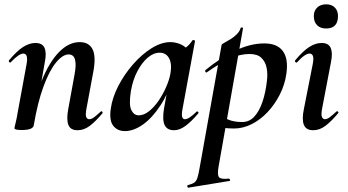

<svg xmlns="http://www.w3.org/2000/svg" viewBox="-20 -594 1611 889"><path d="M339 9Q306 9 296.5 -16Q287 -41 296 -89L325 -248Q343 -342 298 -342Q270 -342 239 -304Q208 -266 181 -192.5Q154 -119 136 -12L118 -13Q138 -132 172.5 -218.5Q207 -305 252.5 -352Q298 -399 349 -399Q391 -399 408 -367Q425 -335 413 -267L380 -89Q375 -61 379.5 -51.5Q384 -42 393 -42Q404 -42 417 -52Q430 -62 446 -77Q449 -81 453 -77Q457 -73 454 -69Q423 -32 396 -11.5Q369 9 339 9ZM80 8Q61 8 54 5.5Q47 3 47 0Q47 -4 52.5 -26Q58 -48 62 -74L103 -297Q112 -346 88 -346Q78 -346 63.5 -336Q49 -326 30 -306Q27 -302 23 -306.5Q19 -311 22 -315Q58 -358 87 -376.5Q116 -395 144 -395Q176 -395 186 -372.5Q196 -350 188 -309L136 -12Q131 8 80 8Z M558 13Q524 13 504.5 -11.5Q485 -36 493 -91Q500 -142 527.5 -195.5Q555 -249 595.5 -295.5Q636 -342 681.5 -370.5Q727 -399 769 -399Q789 -399 810 -391.5Q831 -384 846.5 -367.5Q862 -351 864 -324L804 -357Q821 -359 839.5 -373Q858 -387 871 -407Q873 -410 878.5 -408Q884 -406 883 -404L825 -89Q816 -42 836 -42Q846 -42 860 -51.5Q874 -61 890 -77Q893 -80 897 -76Q901 -72 898 -69Q867 -32 839.5 -11.5Q812 9 786 9Q754 9 742.5 -14.5Q731 -38 739 -89L764 -229L785 -246Q761 -164 723 -106Q685 -48 642 -17.5Q599 13 558 13ZM622 -60Q646 -60 670 -79Q694 -98 714.5 -128Q735 -158 749.5 -191.5Q764 -225 769 -253Q777 -298 763 -324Q749 -350 719 -350Q691 -350 664 -327Q637 -304 616 -264Q595 -224 586 -172Q576 -109 588 -84.5Q600 -60 622 -60Z M852 275Q849 276 847.5 270Q846 264 850 263Q870 258 879.5 251.5Q889 245 894 229.5Q899 214 904 185L1006 -386Q1006 -389 1018 -395.5Q1030 -402 1046.5 -412Q1063 -422 1076.5 -435.5Q1090 -449 1094 -464Q1096 -468 1101 -467Q1106 -466 1105 -462L992 178Q985 217 994.5 227Q1004 237 1039 233Q1043 233 1045 238Q1047 243 1042 244ZM1064 1Q1039 1 1014.5 -2Q990 -5 976 -8L986 -70Q1007 -54 1034 -41.5Q1061 -29 1101 -29Q1135 -29 1158 -54.5Q1181 -80 1195.5 -123Q1210 -166 1216 -220Q1220 -252 1214.5 -280Q1209 -308 1190.5 -326Q1172 -344 1135 -344Q1091 -344 1044 -322.5Q997 -301 939 -260Q935 -256 931.5 -261Q928 -266 932 -270Q996 -323 1066.5 -358Q1137 -393 1204 -393Q1264 -393 1290 -357Q1316 -321 1306 -253Q1299 -202 1275.5 -156Q1252 -110 1218.5 -74.5Q1185 -39 1145 -19Q1105 1 1064 1Z M1430 9Q1397 9 1387 -16Q1377 -41 1387 -89L1428 -297Q1438 -346 1413 -346Q1403 -346 1388.5 -336Q1374 -326 1356 -306Q1352 -302 1348 -306.5Q1344 -311 1347 -315Q1383 -358 1412 -376.5Q1441 -395 1469 -395Q1501 -395 1511 -372.5Q1521 -350 1513 -309L1471 -89Q1466 -61 1471 -51.5Q1476 -42 1484 -42Q1495 -42 1508 -52Q1521 -62 1537 -77Q1541 -81 1545 -77Q1549 -73 1545 -69Q1514 -32 1487 -11.5Q1460 9 1430 9ZM1490 -462Q1464 -462 1448.5 -477Q1433 -492 1433 -520Q1433 -544 1448.5 -559Q1464 -574 1490 -574Q1516 -574 1530.5 -559Q1545 -544 1545 -520Q1545 -462 1490 -462Z"/></svg>

Font: Cormorant Infant Light
Style: Italic
Weight: 300
Italic angle: -10°
Designer: Christian Thalmann (Catharsis Fonts)
Foundry: Catharsis Fonts
Version: Version 4.001